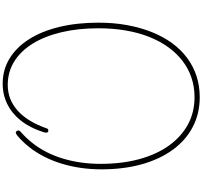

<svg xmlns="http://www.w3.org/2000/svg" viewBox="-58 -1402 1479 1402"><g transform="rotate(-90 681.0 -700.5)"><path d="M673 19Q554 19 456.5 -31.5Q359 -82 289.5 -177Q220 -272 183 -404Q146 -536 146 -699Q146 -776 156.5 -849Q167 -922 187.5 -989.5Q208 -1057 238.5 -1116.5Q269 -1176 307.5 -1225Q346 -1274 392 -1313Q405 -1323 413 -1324Q421 -1325 426 -1316Q432 -1309 429.5 -1301.5Q427 -1294 418 -1287Q374 -1248 337 -1201Q300 -1154 272 -1099Q244 -1044 225 -981.5Q206 -919 196 -849.5Q186 -780 186 -705Q186 -549 220.5 -422.5Q255 -296 319.5 -206Q384 -116 473 -67.5Q562 -19 673 -19Q749 -19 815.5 -41.5Q882 -64 938 -107Q994 -150 1038 -211Q1082 -272 1113 -350Q1144 -428 1160 -521.5Q1176 -615 1176 -720Q1176 -871 1146.5 -993.5Q1117 -1116 1062.5 -1203Q1008 -1290 932 -1336.5Q856 -1383 762 -1383Q708 -1383 661 -1364.5Q614 -1346 573.5 -1309.5Q533 -1273 501 -1220Q469 -1167 446 -1101Q443 -1090 436.5 -1088Q430 -1086 422 -1087Q415 -1091 414 -1099Q413 -1107 416 -1117Q438 -1188 472 -1244Q506 -1300 552 -1339.5Q598 -1379 653 -1399.5Q708 -1420 771 -1420Q872 -1420 954 -1370.5Q1036 -1321 1095 -1229Q1154 -1137 1185.5 -1008Q1217 -879 1217 -720Q1217 -608 1199 -510.5Q1181 -413 1148 -330.5Q1115 -248 1068 -183.5Q1021 -119 960 -73.5Q899 -28 827 -4.5Q755 19 673 19Z"/></g></svg>

Font: Playwrite BE WAL Thin
Style: Regular
Weight: 250
Version: Version 1.002